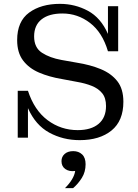

<svg xmlns="http://www.w3.org/2000/svg" viewBox="-20 -714 718 996"><path d="M72 0V-243H125Q158 -142 227 -90.5Q296 -39 383 -39Q453 -39 491.5 -71.5Q530 -104 530 -164Q530 -206 510 -230.5Q490 -255 456 -268.5Q422 -282 381 -289L301 -304Q235 -315 182.5 -337.5Q130 -360 99.5 -400.5Q69 -441 69 -506Q69 -603 131 -648.5Q193 -694 291 -694Q369 -694 436 -658Q503 -622 540 -538V-682H593V-448H540Q511 -546 447 -595Q383 -644 304 -644Q234 -644 195.5 -613.5Q157 -583 157 -525Q157 -467 197.5 -440.5Q238 -414 299 -403L378 -389Q448 -378 502.5 -355.5Q557 -333 588.5 -293Q620 -253 620 -186Q620 -87 558.5 -37Q497 13 393 13Q307 13 235.5 -26Q164 -65 125 -153V0ZM317 262Q340 239 353.5 216.5Q367 194 370 173Q339 177 319 163Q299 149 299 122Q299 99 315.5 84.5Q332 70 360 70Q388 70 406 87Q424 104 424 138Q424 178 404.5 209Q385 240 359 262Z"/></svg>

Font: Montagu Slab 144pt
Style: Regular
Weight: 400
Designer: Florian Karsten
Foundry: Florian Karsten
Version: Version 1.000; ttfautohint (v1.8.3)